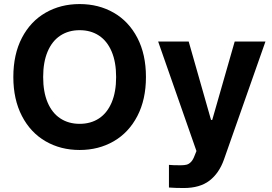

<svg xmlns="http://www.w3.org/2000/svg" viewBox="-20 -737 1356 956"><path d="M376.5 9.8Q281.9 9.8 206.9 -33.6Q132 -76.9 89.2 -159.4Q46.4 -241.9 46.4 -353.5Q46.4 -466.6 89.2 -548.7Q132 -630.7 206.9 -673.7Q281.9 -716.8 376.5 -716.8Q471.2 -716.8 546.2 -673.7Q621.1 -630.7 663.9 -548.7Q706.7 -466.6 706.7 -353.5Q706.7 -241.4 663.9 -159.1Q621.1 -76.9 546.2 -33.6Q471.2 9.8 376.5 9.8ZM376.5 -586.7Q321.5 -586.7 280.5 -559.8Q239.5 -532.9 217.2 -480.4Q194.9 -428 194.9 -353.5Q194.9 -279 217.2 -226.6Q239.5 -174.2 280.5 -147.3Q321.5 -120.4 376.5 -120.4Q432 -120.4 472.8 -147.3Q513.6 -174.2 535.9 -226.6Q558.2 -279 558.2 -353.5Q558.2 -428 535.9 -480.4Q513.6 -532.9 472.8 -559.8Q432 -586.7 376.5 -586.7ZM821.2 196.7V83.9L845.7 85.5Q860.7 85.9 879.9 85.9Q897.6 85.9 909.2 82.9Q920.9 79.9 931.2 69.2Q941.5 58.5 949.2 37.3L958.2 15L767.4 -530.3H919.5L1030.8 -139.8H1036.7L1148.6 -530.3H1301.8L1094.9 57.9Q1070.9 125.5 1023 162.4Q975.1 199.2 894.6 199.2Q852.1 199.2 821.2 196.7Z"/></svg>

Font: Pretendard Std Variable
Style: Regular
Weight: 400
Designer: Base glyphs from Inter by Rasmus Andersson; Hangeul glyphs from Noto Sans CJK(Source Han Sans) by Jang Soo-young and Kan
Foundry: Kil Hyung-jin
Version: Version 1.309;Glyphs 3.2 (3225)